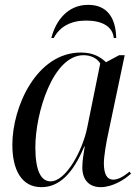

<svg xmlns="http://www.w3.org/2000/svg" viewBox="-20 -763 580 793"><path d="M192 -606H202C227 -653 272 -678 336 -678C403 -678 445 -653 450 -606H460C458 -692 421 -743 344 -743C262 -743 211 -681 192 -606ZM151 10C224 10 281 -45 328 -158H330C325 -124 320 -101 320 -72C320 -20 348 10 396 10C444 10 495 -21 521 -46L515 -54C489 -33 468 -21 447 -21C422 -21 409 -44 409 -89C409 -118 420 -181 426 -207L495 -535H472L418 -506C394 -528 365 -546 314 -546C131 -546 31 -322 31 -165C31 -63 68 10 151 10ZM189 -14C151 -14 126 -54 126 -155C126 -295 198 -535 325 -535C353 -535 380 -524 394 -501L340 -235C321 -142 253 -14 189 -14Z"/></svg>

Font: Noto Serif Display SemiCondensed
Style: Italic
Weight: 400
Width: 4
Italic angle: -12°
Designer: Monotype Design Team
Foundry: Monotype Imaging Inc.
Version: Version 2.009